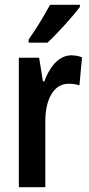

<svg xmlns="http://www.w3.org/2000/svg" viewBox="-20 -785 373 805"><path d="M315 -756V-765H190C164 -718 137 -672 100 -619V-606H179C225 -649 285 -716 315 -756ZM279 -553C220 -553 183 -492 166 -444H160L144 -543H59V0H170V-278C170 -361 201 -434 268 -434C286 -434 302 -431 313 -427L324 -545C307 -551 292 -553 279 -553Z"/></svg>

Font: Noto Sans Hebrew ExtraCondensed SemiBold
Style: Regular
Weight: 600
Width: 2
Designer: Ben Nathan
Foundry: Google LLC
Version: Version 3.001